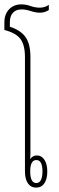

<svg xmlns="http://www.w3.org/2000/svg" viewBox="-29 -852 269 877"><path d="M136 5Q112 5 98.5 -14.5Q85 -34 85 -69V-591Q85 -647 64 -674.5Q43 -702 -9 -715V-750Q-9 -787 12.5 -809.5Q34 -832 68 -832Q90 -832 110.5 -824.5Q131 -817 153 -817Q176 -817 194 -830V-806Q188 -802 177.5 -798Q167 -794 154 -794Q134 -794 111.5 -801.5Q89 -809 69 -809Q44 -809 30 -793.5Q16 -778 16 -751V-730Q67 -713 88.5 -681.5Q110 -650 110 -591V-153Q110 -139 109 -125Q120 -142 139 -142Q161 -142 174 -122Q187 -102 187 -69Q187 -34 173.5 -14.5Q160 5 136 5ZM137 -16Q151 -16 158 -30Q165 -44 165 -69Q165 -121 137 -121Q109 -121 109 -69Q109 -16 137 -16Z"/></svg>

Font: Noto Sans Thai Looped UI Condensed Thin
Style: Regular
Weight: 100
Width: 3
Designer: Cadson Demak Team
Foundry: Cadson Demak Co., Ltd.
Version: Version 1.000; ttfautohint (v1.8.4.7-5d5b)